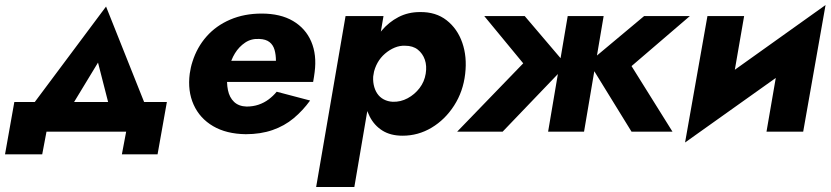

<svg xmlns="http://www.w3.org/2000/svg" viewBox="-27 -524 3305 764"><path d="M363 -275 426 -29 570 -59 395 -498 71 -64 215 -31ZM475 0 458 90H600L637 -118H30L-7 90H141L158 0Z M808 -198H1219Q1221 -209 1222.5 -219Q1224 -229 1225 -237Q1234 -306 1211.5 -358.5Q1189 -411 1139 -440.5Q1089 -470 1014 -470Q945 -470 889 -446Q833 -422 795 -379Q757 -336 739 -279Q735 -267 732.5 -255.5Q730 -244 728 -231Q719 -162 743.5 -107.5Q768 -53 821 -22Q874 9 951 10Q1010 10 1057.5 -6.5Q1105 -23 1141.5 -53.5Q1178 -84 1207 -124L1074 -159Q1060 -142 1042 -128.5Q1024 -115 1002 -107.5Q980 -100 954 -100Q923 -101 904.5 -118.5Q886 -136 880 -165.5Q874 -195 878 -230L885 -254Q892 -286 908 -312Q924 -338 948.5 -354.5Q973 -371 1005 -369Q1031 -368 1045.5 -356.5Q1060 -345 1065.5 -325.5Q1071 -306 1071 -282H820Z M1383 220 1499 -460H1348L1231 220ZM1824 -230Q1832 -298 1812.5 -354Q1793 -410 1750 -443.5Q1707 -477 1644 -476Q1597 -476 1558.5 -456Q1520 -436 1491.5 -402Q1463 -368 1445.5 -324Q1428 -280 1422 -231Q1416 -183 1421 -139.5Q1426 -96 1444 -60.5Q1462 -25 1494.5 -4.5Q1527 16 1575 16Q1637 16 1690.5 -16Q1744 -48 1780 -104Q1816 -160 1824 -230ZM1667 -231Q1662 -199 1642.5 -173.5Q1623 -148 1595 -133Q1567 -118 1536 -119Q1516 -120 1500 -128.5Q1484 -137 1474 -152Q1464 -167 1460 -187Q1456 -207 1459 -229Q1464 -254 1475.5 -274.5Q1487 -295 1505 -310.5Q1523 -326 1543.5 -334.5Q1564 -343 1585 -342Q1616 -342 1635.5 -326.5Q1655 -311 1663.5 -286.5Q1672 -262 1667 -231Z M2536 -460 2316 -276 2486 0H2649L2486 -261L2718 -460ZM2375 -460H2232L2154 0H2297ZM2061 -460H1900L2055 -272L1792 0H1973L2227 -265Z M3219 -327 3258 -504 2738 -133 2699 43ZM2934 -460H2788L2699 43L2872 -102ZM3258 -504 3085 -359 3023 0H3169Z"/></svg>

Font: Jost
Style: Bold Italic
Weight: 700
Italic angle: -5°
Version: Version 3.710